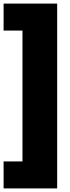

<svg xmlns="http://www.w3.org/2000/svg" viewBox="-35 -828 392 1068"><path d="M-15 220V70H90V-658H-15V-808H283V220Z"/></svg>

Font: Encode Sans Cnd Black
Style: Regular
Weight: 900
Width: 3
Designer: Multiple Designers
Foundry: Impallari Type
Version: Version 3.002; ttfautohint (v1.8.3) -l 8 -r 50 -G 200 -x 14 